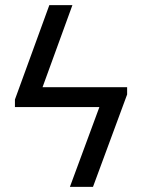

<svg xmlns="http://www.w3.org/2000/svg" viewBox="-20 -727 553 747"><path d="M474.6 -359.4 341.8 0H252L366.7 -310.5H38.1V-339.8L171.9 -707H261.7L145.5 -387.7H474.6Z"/></svg>

Font: Pretendard Std
Style: Regular
Weight: 400
Designer: Base glyphs from Inter by Rasmus Andersson; Hangeul glyphs from Noto Sans CJK(Source Han Sans) by Jang Soo-young and Kan
Foundry: Kil Hyung-jin
Version: Version 1.309